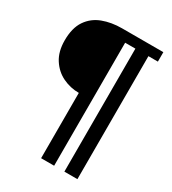

<svg xmlns="http://www.w3.org/2000/svg" viewBox="-204 -795 963 1072"><g transform="rotate(30 278.0 -259.0)"><path d="M233 168V-253Q178 -253 129 -276.5Q80 -300 49 -348Q18 -396 18 -468Q18 -548 50.5 -596Q83 -644 138.5 -665Q194 -686 262 -686H528V-625H467V168H383V-625H317V168Z"/></g></svg>

Font: Archivo VF Beta
Style: Regular
Weight: 400
Designer: Hector Gatti
Foundry: Omnibus-Type
Version: Version 1.002